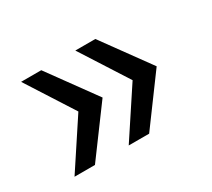

<svg xmlns="http://www.w3.org/2000/svg" viewBox="-82 -586 710 644"><g transform="rotate(-30 273.0 -264.5)"><path d="M335.4 -82 470.2 -265.1 337.9 -447.3H260.3L377 -265.1L256.3 -82ZM125.5 -82 260.7 -265.1 128.4 -447.3H50.3L167 -265.1L46.4 -82Z"/></g></svg>

Font: Ride
Style: Regular
Weight: 400
Version: Version 3.000